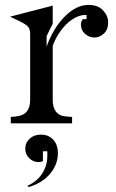

<svg xmlns="http://www.w3.org/2000/svg" viewBox="-20 -503 473 783"><path d="M103 -364Q103 -384 94.5 -394Q86 -404 57 -418L21 -435L195 -480V-406Q191 -399 182 -380.5Q173 -362 170 -355V-313Q197 -388 244 -435.5Q291 -483 341 -483Q379 -483 399.5 -461.5Q420 -440 421 -415Q422 -385 405.5 -368Q389 -351 367 -350Q346 -349 328 -364Q310 -379 310 -404Q310 -410 313 -417Q316 -424 319 -425H333V-442Q310 -443 288 -431.5Q266 -420 248 -401.5Q230 -383 216 -360Q202 -337 195 -315V-95Q195 -65 208.5 -47.5Q222 -30 250 -28L274 -26V0H24V-26L45 -28Q75 -31 89 -48Q103 -65 103 -95ZM96 260 93 254Q130 238 151.5 205.5Q173 173 173 133V114H155V154Q154 155 148.5 156.5Q143 158 137 158Q115 158 99 142Q83 126 83 104Q83 79 101 62.5Q119 46 147 46Q178 46 197 66.5Q216 87 216 122Q216 168 184 206Q152 244 96 260Z"/></svg>

Font: Redaction
Style: Regular
Weight: 400
Designer: Jeremy Mickel / Forest Young
Foundry: MCKL
Version: Version 2.001; Redaction